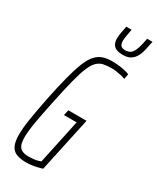

<svg xmlns="http://www.w3.org/2000/svg" viewBox="-227 -961 848 1034"><g transform="rotate(30 197.5 -443.5)"><path d="M132 8Q94 8 69.5 -1.5Q45 -11 33.5 -35.5Q22 -60 22 -103Q22 -144 31 -201.5Q40 -259 57 -344Q75 -432 91 -493.5Q107 -555 123 -595Q139 -635 158.5 -657Q178 -679 202.5 -687.5Q227 -696 260 -696Q278 -696 298 -694Q318 -692 337 -688Q356 -684 369 -678L363 -646Q351 -651 335.5 -654.5Q320 -658 305 -660Q290 -662 278 -662Q248 -662 226.5 -657.5Q205 -653 188 -637Q171 -621 156.5 -587Q142 -553 127 -494Q112 -435 93 -344Q75 -259 65 -201Q55 -143 55 -107Q55 -75 62.5 -57.5Q70 -40 86 -33Q102 -26 127 -26Q141 -26 154.5 -27.5Q168 -29 180 -32Q192 -35 199 -38L258 -315H179L187 -349H300L227 -9Q212 -4 194.5 0Q177 4 161 6Q145 8 132 8ZM291 -754Q264 -754 248.5 -761.5Q233 -769 226.5 -783Q220 -797 220 -815Q220 -832 224 -852.5Q228 -873 232 -895H265Q261 -873 257.5 -853.5Q254 -834 254 -820Q254 -801 262 -791.5Q270 -782 289 -782Q313 -782 326 -794.5Q339 -807 347 -832.5Q355 -858 362 -895H395Q389 -864 383 -838.5Q377 -813 366 -794Q355 -775 337.5 -764.5Q320 -754 291 -754Z"/></g></svg>

Font: Saira UltraCondensed Thin
Style: Italic
Weight: 250
Width: 1
Italic angle: -12°
Designer: Hector Gatti with collaboration of the Omnibus-Type team
Foundry: Omnibus-Type
Version: Version 1.101